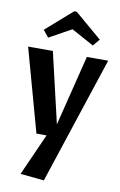

<svg xmlns="http://www.w3.org/2000/svg" viewBox="-101 -798 653 1046"><g transform="rotate(10 225.5 -275.0)"><path d="M191 -51H135L8 -510H145L236 -120L333 -510H451L219 193L88 180ZM236 -743 386 -615 354 -577 230 -645 107 -577 76 -615 222 -743Z"/></g></svg>

Font: Sansita Medium
Style: Regular
Weight: 500
Designer: Pablo Cosgaya
Foundry: Omnibus-Type
Version: Version 1.006